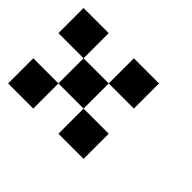

<svg xmlns="http://www.w3.org/2000/svg" viewBox="-88 -775 675 675"><g transform="rotate(45 250.0 -437.5)"><path d="M0 -250V-375H125V-250ZM0 -500V-625H125V-500ZM125 -500H250V-375H125ZM250 -250V-375H375V-250ZM250 -500V-625H375V-500Z"/></g></svg>

Font: GalmuriMono7 Regular
Style: Regular
Weight: 400
Designer: Lee Minseo (quiple)
Version: Version 2.399;hotconv 1.1.1;makeotfexe 2.6.0 DEVELOPMENT